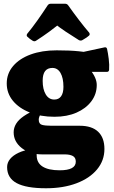

<svg xmlns="http://www.w3.org/2000/svg" viewBox="-20 -785 611 1026"><path d="M226 221Q120 221 69 193.5Q18 166 18 108Q18 84 34 64.5Q50 45 80 31Q110 17 150 12L176 26Q175 30 175.5 33.5Q176 37 176 45Q176 85 207.5 105Q239 125 299 125Q385 125 385 79Q385 57 369 48.5Q353 40 326 40H205Q139 40 96 6Q53 -28 53 -78Q53 -102 66 -123.5Q79 -145 106.5 -164Q134 -183 176 -201L225 -207Q211 -199 199 -179Q187 -159 187 -146Q187 -123 204 -118Q221 -113 255 -113H406Q471 -113 504.5 -81Q538 -49 538 11Q538 73 498.5 120.5Q459 168 388.5 194.5Q318 221 226 221ZM270 -253Q294 -253 306.5 -270.5Q319 -288 319 -321Q319 -368 303.5 -395Q288 -422 260 -422Q234 -422 221 -405Q208 -388 208 -353Q208 -308 224.5 -280.5Q241 -253 270 -253ZM369 -486Q426 -456 461.5 -412.5Q497 -369 497 -331Q497 -282 468 -243.5Q439 -205 388.5 -183Q338 -161 271 -161Q197 -161 139 -184Q81 -207 48.5 -247Q16 -287 16 -339Q16 -392 50 -432Q84 -472 144 -494Q204 -516 283 -516Q353 -516 401 -511Q449 -506 500 -498L390 -500L539 -532Q549 -534 552 -524Q557 -502 561 -470.5Q565 -439 563 -411Q561 -401 552 -401H370ZM126 -589Q120 -595 125 -604Q150 -634 178.5 -674Q207 -714 235 -757Q241 -765 251 -765H328Q338 -765 344 -757Q373 -716 402.5 -677.5Q432 -639 457 -610Q462 -601 456 -595Q448 -588 438 -581.5Q428 -575 419 -570Q410 -566 401 -571Q361 -596 329.5 -617Q298 -638 272 -659H300Q275 -639 243 -615.5Q211 -592 172 -567Q164 -562 155 -567Q148 -571 140.5 -576.5Q133 -582 126 -589Z"/></svg>

Font: Hahmlet Black
Style: Regular
Weight: 900
Version: Version 1.002